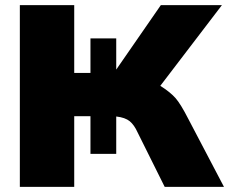

<svg xmlns="http://www.w3.org/2000/svg" viewBox="-20 -725 897 745"><path d="M849 0H619L514 -211Q501 -240 483.5 -254.5Q466 -269 431 -273V-128H331V-274H268V0H57V-705H268V-442H331V-576H431V-455L604 -705H841L602 -392Q640 -368 660.5 -345Q681 -322 711 -263Z"/></svg>

Font: Nunito Sans Heavy
Style: Regular
Weight: 400
Designer: Vernon Adams
Foundry: Vernon Adams
Version: Version 2.500